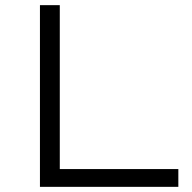

<svg xmlns="http://www.w3.org/2000/svg" viewBox="-20 -725 745 745"><path d="M135 0V-705H212V-69H672V0Z"/></svg>

Font: Nunito Sans 7pt Expanded Light
Style: Regular
Weight: 300
Width: 7
Designer: Vernon Adams
Foundry: Vernon Adams
Version: Version 3.101;gftools[0.9.27]